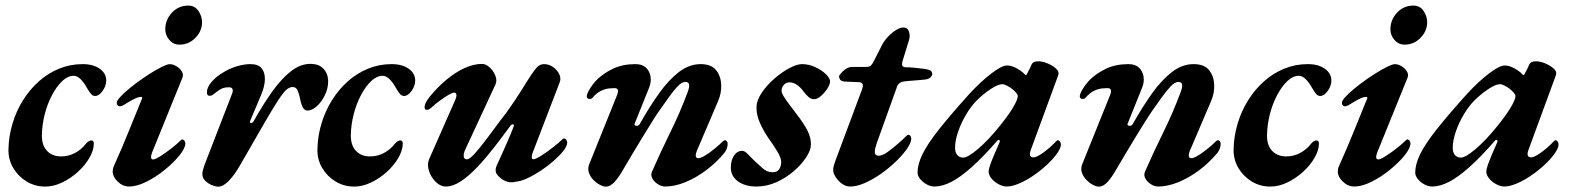

<svg xmlns="http://www.w3.org/2000/svg" viewBox="-20 -667 5752 701"><path d="M144.9 14.2Q108.1 14.2 77.5 -4.2Q46.9 -22.7 28.5 -53.5Q10.1 -84.4 10.9 -122Q11.9 -170.3 25.8 -216.2Q39.6 -262.2 64.3 -301.5Q89 -340.8 122.2 -370.3Q155.3 -399.7 195.9 -416.3Q236.5 -432.9 281.7 -432.9Q320.2 -432.9 344.1 -416Q367.9 -399.1 367.9 -373Q367.9 -353.7 354.7 -335.1Q341.5 -316.6 327.2 -316.6Q319.2 -316.6 313.3 -322.8Q307.4 -329 296.7 -347.2Q287.4 -364.7 274.7 -377.5Q262 -390.3 249.1 -390.3Q227.6 -390.3 207.3 -371.1Q187.1 -352 170.3 -320.5Q153.5 -289 143.6 -250.9Q133.7 -212.8 132.9 -174.3Q132.1 -137.2 151.3 -116.6Q170.4 -95.9 203.1 -95.9Q230.1 -95.9 253.7 -108.4Q277.2 -120.9 293.7 -142.2Q298.2 -147.6 303.4 -151Q308.5 -154.4 312.9 -154.4Q322.5 -154.4 322.5 -143Q322.5 -118.6 306.7 -91.2Q291 -63.7 264.5 -39.6Q238.1 -15.6 206.9 -0.7Q175.7 14.2 144.9 14.2Z M451.7 14Q428.1 14 409.7 -4Q391.4 -21.9 391.4 -39.7Q391.4 -44.5 392.3 -49.7Q393.2 -55 396 -61.4Q424.7 -124.7 449.8 -187.2Q475 -249.6 498.6 -307.1Q501 -313.3 494.4 -313.3Q487 -313.3 476.1 -308.6Q465.3 -304 453.8 -297Q442.4 -290.1 431.2 -283.5Q418 -276.2 412.2 -280.3Q406.3 -284.3 406.3 -291.8Q406.3 -299.3 419.6 -313.7Q432.8 -328.1 454.1 -345.4Q475.4 -362.8 500.1 -380Q524.9 -397.1 548.2 -410.6Q571.5 -424.1 587.5 -430.2Q602.2 -435.9 617.8 -428.6Q633.4 -421.4 642.1 -408.7Q650.9 -396 646.5 -384.5L534.3 -107.8Q532.8 -103.9 532.1 -99.6Q531.4 -95.4 531.4 -92.7Q531.4 -89 533.6 -86.9Q535.8 -84.8 538.4 -84.8Q546.6 -84.8 565.5 -96.7Q584.3 -108.5 605.2 -124.7Q626.1 -141 640.2 -155Q643 -157.9 644.2 -157.9Q649.5 -157.9 653.1 -153.5Q656.7 -149.1 656.7 -143.8Q656.7 -126.2 635.3 -99.7Q613.8 -73.1 581.6 -47Q549.4 -20.8 514.5 -3.4Q479.6 14 451.7 14ZM635.2 -504Q613 -504 598.2 -521.3Q583.4 -538.6 583.4 -560.2Q583.4 -594.2 607.4 -620.4Q631.5 -646.6 667.5 -646.6Q691.5 -646.6 704.6 -627Q717.7 -607.3 717.7 -585.6Q717.7 -554.1 693.5 -529Q669.3 -504 635.2 -504Z M776.6 14.5Q767.5 14.5 753.7 9Q739.9 3.4 729.4 -7Q718.8 -17.4 718.8 -30.8Q718.8 -37.9 720.8 -45.7Q722.8 -53.5 726.2 -63.5L827.3 -324.8Q831.4 -335.4 828.9 -341.8Q826.3 -348.3 816.3 -348.3Q795.8 -348.3 783.5 -340.3Q771.2 -332.3 756.9 -320.9Q751.7 -316.9 744.1 -317.4Q736.6 -317.8 735.8 -326.5Q734.1 -346.8 752.3 -367.8Q770.4 -388.9 798.2 -404.5Q820 -417.6 845.6 -425.2Q871.1 -432.9 894.8 -432.9Q922.8 -432.9 935.2 -417.6Q947.7 -402.4 947.1 -376.4Q946.5 -350.5 932 -317.2L893.6 -226.3Q890.4 -219.3 896.1 -218.2Q901.8 -217 905.6 -223.6Q940.7 -286.1 974.2 -333.1Q1007.7 -380 1042.3 -406.9Q1076.9 -433.8 1113 -433.8Q1144.8 -433.8 1161.4 -415.5Q1178.1 -397.2 1178.1 -369.8Q1178.1 -343.6 1165.8 -318.9Q1153.6 -294.1 1136.4 -278.8Q1119.1 -263.4 1103.5 -263.4Q1092.2 -263.4 1086.2 -273.7Q1080.1 -284 1076 -305Q1072.7 -322.4 1067.1 -335.8Q1061.4 -349.3 1048.8 -349.3Q1031.4 -349.3 1013.7 -326.4Q996 -303.6 972.6 -264.2Q964.9 -251.7 950.6 -226.9Q936.3 -202.1 919 -172.3Q901.8 -142.4 885.1 -113.2Q868.4 -84 855.8 -62.7Q837 -29.5 816.1 -7.5Q795.2 14.5 776.6 14.5Z M1272.9 14.2Q1236.1 14.2 1205.5 -4.2Q1174.9 -22.7 1156.5 -53.5Q1138.1 -84.4 1138.9 -122Q1139.9 -170.3 1153.8 -216.2Q1167.6 -262.2 1192.3 -301.5Q1217 -340.8 1250.2 -370.3Q1283.3 -399.7 1323.9 -416.3Q1364.5 -432.9 1409.7 -432.9Q1448.2 -432.9 1472.1 -416Q1495.9 -399.1 1495.9 -373Q1495.9 -353.7 1482.7 -335.1Q1469.5 -316.6 1455.2 -316.6Q1447.2 -316.6 1441.3 -322.8Q1435.4 -329 1424.7 -347.2Q1415.4 -364.7 1402.7 -377.5Q1390 -390.3 1377.1 -390.3Q1355.6 -390.3 1335.3 -371.1Q1315.1 -352 1298.3 -320.5Q1281.5 -289 1271.6 -250.9Q1261.7 -212.8 1260.9 -174.3Q1260.1 -137.2 1279.3 -116.6Q1298.4 -95.9 1331.1 -95.9Q1358.1 -95.9 1381.7 -108.4Q1405.2 -120.9 1421.7 -142.2Q1426.2 -147.6 1431.4 -151Q1436.5 -154.4 1440.9 -154.4Q1450.5 -154.4 1450.5 -143Q1450.5 -118.6 1434.7 -91.2Q1419 -63.7 1392.5 -39.6Q1366.1 -15.6 1334.9 -0.7Q1303.7 14.2 1272.9 14.2Z M1607.7 14Q1587.7 14 1570.5 -3.3Q1553.2 -20.6 1546 -43.8Q1538.8 -67.1 1546.7 -85.7L1640.2 -297.7Q1647.2 -313.1 1646.4 -321Q1645.5 -328.9 1637.5 -328.9Q1631.7 -328.9 1616.1 -319.7Q1600.5 -310.4 1584.3 -298.4Q1568.2 -286.4 1559.7 -278.4Q1547.1 -265.7 1538.7 -265.9Q1530.3 -266.1 1530.3 -274.8Q1530.3 -284.5 1535.6 -294.1Q1540.9 -303.6 1548.1 -313Q1577.2 -348.6 1609.7 -375.7Q1642.3 -402.8 1675.5 -418.2Q1708.8 -433.6 1740 -433.6Q1754 -433.6 1767.9 -420.7Q1781.8 -407.8 1788.6 -390.5Q1795.5 -373.1 1789 -358.8Q1770 -317 1742 -257.3Q1714.1 -197.5 1679.2 -122.1Q1671.8 -107 1673.1 -96.2Q1674.4 -85.3 1684.4 -85.3Q1694.4 -85.3 1713.5 -106.4Q1732.7 -127.5 1757.4 -160.7Q1782.1 -193.8 1807.6 -228.1Q1826.8 -252.3 1844.6 -278.2Q1862.5 -304.1 1878.3 -328.8Q1894 -353.5 1905.3 -371.8Q1921.8 -398.2 1935.3 -415.5Q1948.9 -432.9 1965.5 -432.9Q1984.7 -432.9 1999.7 -421.9Q2014.7 -411 2021.9 -396.1Q2029.1 -381.1 2023.6 -366.9L1924.3 -108.1Q1921.2 -99.8 1921.4 -92.7Q1921.6 -85.5 1927.3 -85.5Q1935.4 -85.5 1955.6 -98.3Q1975.8 -111.1 1998.2 -128.4Q2020.6 -145.6 2033.9 -159Q2036.6 -161.6 2037.8 -161.6Q2043.2 -161.6 2047 -157.1Q2050.9 -152.5 2050.9 -146.9Q2050.9 -134.2 2037.2 -116.6Q2023.4 -99.1 2001.4 -79.7Q1979.4 -60.3 1954 -43.5Q1928.5 -26.8 1904.5 -15.8Q1880.5 -4.7 1862.4 -3.6Q1848.3 0.7 1834 -3.1Q1819.6 -6.8 1808.8 -15.7Q1797.9 -24.5 1792.1 -33.6Q1789.8 -37.7 1789.6 -45.2Q1789.3 -52.8 1792.8 -60.9Q1801.1 -79.4 1811.4 -101.9Q1821.6 -124.4 1832.9 -150.2Q1844.2 -175.9 1854.9 -203.8Q1858.3 -212.5 1853.1 -213.1Q1847.9 -213.7 1842.9 -206.9Q1813.9 -167.1 1783.3 -127.9Q1752.7 -88.7 1722.4 -56.7Q1692.1 -24.7 1663 -5.3Q1633.9 14 1607.7 14Z M2191.3 14.4Q2182.8 14.4 2170.4 7.8Q2157.9 1.3 2146.5 -10.2Q2135.1 -21.6 2130 -37Q2124.8 -52.3 2131.9 -69L2233.1 -320.2Q2242.9 -345.3 2223.6 -345.3Q2216.9 -345.3 2203.4 -344.1Q2190 -342.8 2174.1 -335.3Q2158.2 -327.7 2143.1 -310Q2139.1 -305.2 2131.3 -305.7Q2123.5 -306.2 2122.3 -314.8Q2122.3 -322.5 2128.7 -334.4Q2135.1 -346.4 2144.6 -358.8Q2154.1 -371.1 2160.5 -377.1Q2184.6 -400.1 2218.7 -416.4Q2252.8 -432.7 2299.9 -432.9Q2324.8 -432.9 2338.4 -420Q2351.9 -407.1 2355.1 -387.7Q2358.4 -368.2 2350.1 -347.2L2297.2 -215.8Q2294.2 -208.8 2302.8 -207.8Q2311.4 -206.8 2315.3 -213.4Q2350.5 -276 2385.6 -325.3Q2420.8 -374.7 2458.5 -403.8Q2496.3 -432.9 2537.8 -432.9Q2576.8 -432.9 2594.4 -411Q2611.9 -389.1 2613.1 -357.6Q2614.4 -326.2 2601.2 -296.6L2525.6 -119.6Q2513 -89.4 2529.8 -89.4Q2536 -89.4 2547 -95.1Q2557.9 -100.8 2570.2 -109.6Q2582.4 -118.4 2592.6 -126.9Q2602.9 -135.3 2607.7 -140.1Q2612.8 -145.2 2618.2 -150.2Q2623.6 -155.1 2627.1 -155.1Q2630.1 -155.1 2633.4 -151.4Q2636.7 -147.6 2636.7 -142.8Q2636.7 -123.3 2623.7 -107.5Q2594.4 -72.4 2557.5 -44.9Q2520.7 -17.5 2481.8 -1.7Q2442.9 14 2408.4 14Q2395.3 14 2381.8 5.4Q2368.3 -3.1 2361.8 -15.2Q2355.2 -27.2 2360.2 -39.8Q2392.5 -113.4 2427.7 -184.8Q2463 -256.2 2490.6 -330.6Q2497.6 -349.5 2495.9 -358.6Q2494.2 -367.7 2482.6 -367.9Q2470 -368.1 2454.6 -352.2Q2439.2 -336.3 2422.2 -312.3Q2405.3 -288.2 2386.5 -262Q2377.8 -249.7 2361.9 -224.3Q2346 -198.9 2326.8 -167.7Q2307.5 -136.6 2289.2 -105.4Q2270.9 -74.2 2256.7 -50.3Q2241.2 -22.8 2225.2 -4.2Q2209.1 14.4 2191.3 14.4Z M2742.5 14Q2700 14 2674.1 -5.1Q2648.3 -24.1 2648.3 -55.4Q2648.3 -80.9 2659.6 -98.5Q2670.9 -116.2 2690.2 -116.2Q2698 -116.2 2708 -106.6Q2718 -97 2730.2 -84.1Q2744.5 -70.3 2762.5 -54.2Q2780.5 -38.1 2800.1 -38.1Q2816.4 -38.1 2823.8 -47.8Q2831.2 -57.4 2832.2 -73.7Q2833 -89.1 2818.1 -113.8Q2803.3 -138.5 2786.8 -161Q2768.9 -186.7 2755.5 -215.9Q2742 -245.2 2742 -273.4Q2742 -299.9 2760.4 -327.4Q2778.8 -355 2806.6 -379.3Q2834.4 -403.7 2862.2 -418.3Q2889.9 -432.9 2907.8 -432.9Q2933.1 -432.9 2956.4 -422.1Q2979.6 -411.3 2995.1 -396.5Q3010.6 -381.6 3010.6 -369.7Q3010.6 -358.8 3000.5 -343.3Q2990.4 -327.9 2977.1 -316.3Q2963.7 -304.8 2952 -304.8Q2940.4 -304.8 2930.5 -314.3Q2920.6 -323.9 2912.9 -334Q2903.7 -347.3 2890.2 -356.8Q2876.8 -366.4 2862.8 -366.4Q2849.3 -366.4 2841.4 -356.6Q2833.5 -346.7 2833.5 -335.4Q2833.5 -327.4 2841.9 -314.1Q2850.2 -300.8 2862.2 -285.2Q2874.2 -269.7 2886.2 -253.2Q2915.2 -216 2928 -190.4Q2940.8 -164.9 2940.8 -140.2Q2940.8 -119.2 2923.7 -93Q2906.6 -66.8 2878.2 -42.1Q2849.8 -17.5 2814.4 -1.7Q2779 14 2742.5 14Z M3083.5 14Q3068.1 14 3054 3.8Q3039.9 -6.4 3031 -20.6Q3022 -34.9 3022 -46Q3022 -53.1 3024.1 -61.4Q3026.1 -69.7 3032.7 -87.2L3126.9 -339.4Q3133 -356.3 3128.3 -361.7Q3123.6 -367 3116.1 -367L3067.9 -369Q3050.8 -370 3047.1 -376.6Q3043.3 -383.1 3043.3 -388.8Q3043.3 -390.8 3050 -399.1Q3056.6 -407.5 3067.8 -415.1Q3079 -422.6 3091.3 -422.6H3139.6Q3154.7 -422.6 3159.5 -427.3Q3164.3 -432.1 3172.6 -448L3200.7 -503.5Q3208.8 -518.9 3222.3 -533.1Q3235.7 -547.3 3250.9 -556.9Q3266.1 -566.6 3277.7 -566.6Q3293.9 -566.6 3298.7 -551.5Q3303.6 -536.4 3298.8 -520.6L3275.2 -443.8Q3271.6 -429.4 3275.5 -425.4Q3279.4 -421.3 3289.9 -421.3Q3303.3 -421.3 3319 -419.6Q3334.7 -417.8 3352.6 -415.8Q3375.1 -412.8 3379.5 -407.6Q3383.8 -402.5 3383.8 -395Q3383.8 -392.2 3378.1 -385.3Q3372.5 -378.3 3356.6 -376.5Q3343.6 -375.5 3329.8 -374Q3315.9 -372.5 3297.2 -371.5Q3278.7 -370.5 3269.4 -366.5Q3260 -362.5 3255.5 -351.6L3181.3 -144.9Q3174 -123.9 3174 -113.7Q3174 -103.4 3178.7 -100.9Q3183.4 -98.4 3188.6 -98.4Q3201 -98.4 3219.9 -111.6Q3238.7 -124.9 3258.2 -142Q3277.7 -159.1 3290.2 -171.6Q3293 -174.4 3295.3 -175Q3297.5 -175.7 3298.3 -174.6Q3303.3 -173.3 3305.6 -167.7Q3308 -162.1 3306.6 -155.5Q3303.7 -140.2 3287.8 -118.6Q3272 -97 3247.3 -73.9Q3222.7 -50.7 3193.9 -30.7Q3165.1 -10.8 3136.5 1.6Q3107.9 14 3083.5 14Z M3391.6 14Q3378 14 3363.5 6.3Q3349.1 -1.5 3339.5 -13.5Q3330 -25.6 3330 -36.6Q3330 -66.8 3347.8 -103.7Q3365.7 -140.5 3407 -193Q3448.4 -245.5 3518.3 -323.2Q3561.7 -370.2 3599.8 -399Q3637.9 -427.9 3656.3 -427.9Q3683 -427.9 3715.5 -401.6Q3722.1 -394.2 3723.1 -393.7Q3724 -393.1 3725 -393.1Q3727 -393.1 3727.7 -393.8Q3728.4 -394.5 3731 -399.9Q3738.5 -414.1 3741.5 -420.3Q3744.5 -426.6 3746.4 -431.6Q3751.6 -443.2 3770.7 -443.2Q3786.2 -443.2 3803.4 -436.1Q3820.6 -429 3832.7 -419.1Q3844.8 -409.2 3844.8 -400.1Q3844.8 -394.3 3842.7 -389.8L3743 -118.3Q3734.1 -92.5 3753.5 -92.5Q3765 -92.5 3788.8 -109.6Q3812.7 -126.6 3836.6 -151.6Q3839.4 -154.5 3839.9 -154.7Q3840.3 -155 3841.5 -155Q3846.3 -155 3849.9 -150.5Q3853.4 -145.9 3853.4 -139.1Q3853.4 -124.7 3834.5 -100.1Q3815.6 -75.5 3785.8 -50.7Q3749.6 -20.6 3714.6 -3.3Q3679.5 14 3656.3 14Q3641.4 14 3625.7 5.5Q3609.9 -2.9 3599.7 -15.6Q3589.5 -28.3 3589.5 -40.6Q3589.5 -47.5 3594.7 -63.6Q3596.5 -69.3 3600.4 -79.2Q3604.3 -89 3609.1 -100.6Q3613.9 -112.2 3619.4 -124.2Q3624.9 -136.2 3629.4 -147.3Q3632 -152.5 3628.6 -155.1Q3625.2 -157.8 3622.5 -154.9Q3571.3 -95.9 3529.5 -58.4Q3487.6 -20.8 3454.2 -3.4Q3420.8 14 3391.6 14ZM3496.8 -91.6Q3513.9 -91.6 3550.8 -123.2Q3587.8 -154.8 3626.4 -202.6Q3658.6 -241.7 3677.4 -272.5Q3696.1 -303.4 3696.1 -316.4Q3696.1 -325.3 3675.7 -342Q3666.4 -349.5 3656.1 -354.5Q3645.9 -359.6 3639.2 -359.6Q3623.7 -359.6 3596.7 -341.6Q3569.7 -323.6 3546.2 -300.2Q3525.5 -279.7 3507.4 -249.1Q3489.2 -218.5 3478.1 -186.1Q3467 -153.6 3467 -127.3Q3467 -110.6 3475 -101.1Q3483 -91.6 3496.8 -91.6Z M3991.3 14.4Q3982.8 14.4 3970.4 7.8Q3957.9 1.3 3946.5 -10.2Q3935.1 -21.6 3930 -37Q3924.8 -52.3 3931.9 -69L4033.1 -320.2Q4042.9 -345.3 4023.6 -345.3Q4016.9 -345.3 4003.4 -344.1Q3990 -342.8 3974.1 -335.3Q3958.2 -327.7 3943.1 -310Q3939.1 -305.2 3931.3 -305.7Q3923.5 -306.2 3922.3 -314.8Q3922.3 -322.5 3928.7 -334.4Q3935.1 -346.4 3944.6 -358.8Q3954.1 -371.1 3960.5 -377.1Q3984.6 -400.1 4018.7 -416.4Q4052.8 -432.7 4099.9 -432.9Q4124.8 -432.9 4138.4 -420Q4151.9 -407.1 4155.1 -387.7Q4158.4 -368.2 4150.1 -347.2L4097.2 -215.8Q4094.2 -208.8 4102.8 -207.8Q4111.4 -206.8 4115.3 -213.4Q4150.5 -276 4185.6 -325.3Q4220.8 -374.7 4258.5 -403.8Q4296.3 -432.9 4337.8 -432.9Q4376.8 -432.9 4394.4 -411Q4411.9 -389.1 4413.1 -357.6Q4414.4 -326.2 4401.2 -296.6L4325.6 -119.6Q4313 -89.4 4329.8 -89.4Q4336 -89.4 4347 -95.1Q4357.9 -100.8 4370.2 -109.6Q4382.4 -118.4 4392.6 -126.9Q4402.9 -135.3 4407.7 -140.1Q4412.8 -145.2 4418.2 -150.2Q4423.6 -155.1 4427.1 -155.1Q4430.1 -155.1 4433.4 -151.4Q4436.7 -147.6 4436.7 -142.8Q4436.7 -123.3 4423.7 -107.5Q4394.4 -72.4 4357.5 -44.9Q4320.7 -17.5 4281.8 -1.7Q4242.9 14 4208.4 14Q4195.3 14 4181.8 5.4Q4168.3 -3.1 4161.8 -15.2Q4155.2 -27.2 4160.2 -39.8Q4192.5 -113.4 4227.7 -184.8Q4263 -256.2 4290.6 -330.6Q4297.6 -349.5 4295.9 -358.6Q4294.2 -367.7 4282.6 -367.9Q4270 -368.1 4254.6 -352.2Q4239.2 -336.3 4222.2 -312.3Q4205.3 -288.2 4186.5 -262Q4177.8 -249.7 4161.9 -224.3Q4146 -198.9 4126.8 -167.7Q4107.5 -136.6 4089.2 -105.4Q4070.9 -74.2 4056.7 -50.3Q4041.2 -22.8 4025.2 -4.2Q4009.1 14.4 3991.3 14.4Z M4617.9 14.2Q4581.1 14.2 4550.5 -4.2Q4519.9 -22.7 4501.5 -53.5Q4483.1 -84.4 4483.9 -122Q4484.9 -170.3 4498.8 -216.2Q4512.6 -262.2 4537.3 -301.5Q4562 -340.8 4595.2 -370.3Q4628.3 -399.7 4668.9 -416.3Q4709.5 -432.9 4754.7 -432.9Q4793.2 -432.9 4817.1 -416Q4840.9 -399.1 4840.9 -373Q4840.9 -353.7 4827.7 -335.1Q4814.5 -316.6 4800.2 -316.6Q4792.2 -316.6 4786.3 -322.8Q4780.4 -329 4769.7 -347.2Q4760.4 -364.7 4747.7 -377.5Q4735 -390.3 4722.1 -390.3Q4700.6 -390.3 4680.3 -371.1Q4660.1 -352 4643.3 -320.5Q4626.5 -289 4616.6 -250.9Q4606.7 -212.8 4605.9 -174.3Q4605.1 -137.2 4624.3 -116.6Q4643.4 -95.9 4676.1 -95.9Q4703.1 -95.9 4726.7 -108.4Q4750.2 -120.9 4766.7 -142.2Q4771.2 -147.6 4776.4 -151Q4781.5 -154.4 4785.9 -154.4Q4795.5 -154.4 4795.5 -143Q4795.5 -118.6 4779.7 -91.2Q4764 -63.7 4737.5 -39.6Q4711.1 -15.6 4679.9 -0.7Q4648.7 14.2 4617.9 14.2Z M4924.7 14Q4901.1 14 4882.7 -4Q4864.4 -21.9 4864.4 -39.7Q4864.4 -44.5 4865.3 -49.7Q4866.2 -55 4869 -61.4Q4897.7 -124.7 4922.8 -187.2Q4948 -249.6 4971.6 -307.1Q4974 -313.3 4967.4 -313.3Q4960 -313.3 4949.1 -308.6Q4938.3 -304 4926.8 -297Q4915.4 -290.1 4904.2 -283.5Q4891 -276.2 4885.2 -280.3Q4879.3 -284.3 4879.3 -291.8Q4879.3 -299.3 4892.6 -313.7Q4905.8 -328.1 4927.1 -345.4Q4948.4 -362.8 4973.1 -380Q4997.9 -397.1 5021.2 -410.6Q5044.5 -424.1 5060.5 -430.2Q5075.2 -435.9 5090.8 -428.6Q5106.4 -421.4 5115.1 -408.7Q5123.9 -396 5119.5 -384.5L5007.3 -107.8Q5005.8 -103.9 5005.1 -99.6Q5004.4 -95.4 5004.4 -92.7Q5004.4 -89 5006.6 -86.9Q5008.8 -84.8 5011.4 -84.8Q5019.6 -84.8 5038.5 -96.7Q5057.3 -108.5 5078.2 -124.7Q5099.1 -141 5113.2 -155Q5116 -157.9 5117.2 -157.9Q5122.5 -157.9 5126.1 -153.5Q5129.7 -149.1 5129.7 -143.8Q5129.7 -126.2 5108.3 -99.7Q5086.8 -73.1 5054.6 -47Q5022.4 -20.8 4987.5 -3.4Q4952.6 14 4924.7 14ZM5108.2 -504Q5086 -504 5071.2 -521.3Q5056.4 -538.6 5056.4 -560.2Q5056.4 -594.2 5080.4 -620.4Q5104.5 -646.6 5140.5 -646.6Q5164.5 -646.6 5177.6 -627Q5190.7 -607.3 5190.7 -585.6Q5190.7 -554.1 5166.5 -529Q5142.3 -504 5108.2 -504Z M5208.6 14Q5195 14 5180.5 6.3Q5166.1 -1.5 5156.5 -13.5Q5147 -25.6 5147 -36.6Q5147 -66.8 5164.8 -103.7Q5182.7 -140.5 5224 -193Q5265.4 -245.5 5335.3 -323.2Q5378.7 -370.2 5416.8 -399Q5454.9 -427.9 5473.3 -427.9Q5500 -427.9 5532.5 -401.6Q5539.1 -394.2 5540.1 -393.7Q5541 -393.1 5542 -393.1Q5544 -393.1 5544.7 -393.8Q5545.4 -394.5 5548 -399.9Q5555.5 -414.1 5558.5 -420.3Q5561.5 -426.6 5563.4 -431.6Q5568.6 -443.2 5587.7 -443.2Q5603.2 -443.2 5620.4 -436.1Q5637.6 -429 5649.7 -419.1Q5661.8 -409.2 5661.8 -400.1Q5661.8 -394.3 5659.7 -389.8L5560 -118.3Q5551.1 -92.5 5570.5 -92.5Q5582 -92.5 5605.8 -109.6Q5629.7 -126.6 5653.6 -151.6Q5656.4 -154.5 5656.9 -154.7Q5657.3 -155 5658.5 -155Q5663.3 -155 5666.9 -150.5Q5670.4 -145.9 5670.4 -139.1Q5670.4 -124.7 5651.5 -100.1Q5632.6 -75.5 5602.8 -50.7Q5566.6 -20.6 5531.6 -3.3Q5496.5 14 5473.3 14Q5458.4 14 5442.7 5.5Q5426.9 -2.9 5416.7 -15.6Q5406.5 -28.3 5406.5 -40.6Q5406.5 -47.5 5411.7 -63.6Q5413.5 -69.3 5417.4 -79.2Q5421.3 -89 5426.1 -100.6Q5430.9 -112.2 5436.4 -124.2Q5441.9 -136.2 5446.4 -147.3Q5449 -152.5 5445.6 -155.1Q5442.2 -157.8 5439.5 -154.9Q5388.3 -95.9 5346.5 -58.4Q5304.6 -20.8 5271.2 -3.4Q5237.8 14 5208.6 14ZM5313.8 -91.6Q5330.9 -91.6 5367.8 -123.2Q5404.8 -154.8 5443.4 -202.6Q5475.6 -241.7 5494.4 -272.5Q5513.1 -303.4 5513.1 -316.4Q5513.1 -325.3 5492.7 -342Q5483.4 -349.5 5473.1 -354.5Q5462.9 -359.6 5456.2 -359.6Q5440.7 -359.6 5413.7 -341.6Q5386.7 -323.6 5363.2 -300.2Q5342.5 -279.7 5324.4 -249.1Q5306.2 -218.5 5295.1 -186.1Q5284 -153.6 5284 -127.3Q5284 -110.6 5292 -101.1Q5300 -91.6 5313.8 -91.6Z"/></svg>

Font: EB Garamond
Style: Italic
Weight: 400
Italic angle: -17.2°
Designer: Georg Duffner and Octavio Pardo
Foundry: Georg Duffner
Version: Version 1.001